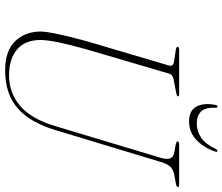

<svg xmlns="http://www.w3.org/2000/svg" viewBox="-82 -814 908 785"><g transform="rotate(90 372.5 -422.0)"><path d="M495 -190 626 -625.5Q633 -650.5 627.8 -663.8Q622.5 -677 601.5 -680.5L573 -685.5Q558.5 -689 558.5 -693.5Q558.5 -700 571 -700H736Q745 -700 745 -695Q745 -692 742.8 -690.2Q740.5 -688.5 731 -686.5L695 -680Q675.5 -676.5 663.2 -664.8Q651 -653 642.5 -624L511.5 -191.5Q481 -90.5 422.8 -39.5Q364.5 11.5 269 11.5Q187 11.5 147.8 -30.5Q108.5 -72.5 109.5 -137.5Q110 -154.5 116 -185.5Q122 -216.5 131 -252.8Q140 -289 149 -322L248 -657Q254 -676 232.5 -679L185.5 -686Q172 -688 172 -694Q172 -700 186.5 -700H365.5Q374.5 -700 374.5 -695.5Q374.5 -690.5 358 -687.5L306.5 -677.5Q296.5 -676 290 -671.5Q283.5 -667 280.5 -655.5L182 -320Q163.5 -253.5 154.2 -209.5Q145 -165.5 144 -136.5Q143 -71.5 182 -38Q221 -4.5 288 -4.5Q360 -4.5 413 -49.5Q466 -94.5 495 -190ZM485.5 -772Q517 -772 543.2 -789.8Q569.5 -807.5 589.5 -849.5Q593 -856.5 597.5 -856.5Q602.5 -856.5 600.5 -848.5Q585 -801 553 -770.8Q521 -740.5 477 -740.5Q432.5 -740.5 416.2 -770.8Q400 -801 409.5 -848.5Q410.5 -856.5 416 -856.5Q421 -856.5 421 -849.5Q419 -807.5 436.2 -789.8Q453.5 -772 485.5 -772Z"/></g></svg>

Font: Fraunces 72pt S000 Thin
Style: Italic
Weight: 100
Italic angle: -16°
Version: Version 1.000; ttfautohint (v1.8.3)